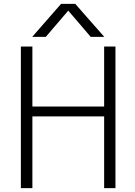

<svg xmlns="http://www.w3.org/2000/svg" viewBox="-20 -972 700 993"><path d="M519.5 -781.2H449.2L333 -917L216.8 -781.2H146.5L295.9 -952.1H369.1ZM147.5 -731.4V-420.9H518.6V-731.4H577.1V1H518.6V-370.1H147.5V1H87.9V-731.4Z"/></svg>

Font: Gen Shin Gothic Light
Style: Regular
Weight: 200
Designer: [Source Han Sans]
Ryoko NISHIZUKA  (kana & ideographs); Paul D. Hunt (Latin, Greek & Cyrillic); Wenlong ZHANG  (bopomofo
Version: Version 1.002.20150607